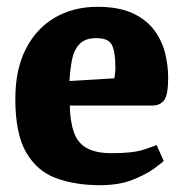

<svg xmlns="http://www.w3.org/2000/svg" viewBox="-20 -531 544 564"><path d="M274 13Q201 13 145 -7.5Q89 -28 57 -83Q25 -138 25 -240Q25 -327 56 -387.5Q87 -448 141.5 -479.5Q196 -511 266 -511Q330 -511 371 -491.5Q412 -472 434.5 -440.5Q457 -409 465.5 -373Q474 -337 474 -303Q474 -252 462 -236.5Q450 -221 428 -221H185Q186 -174 197 -142.5Q208 -111 235 -96Q262 -81 308 -81Q372 -81 404 -92Q436 -103 440 -105L461 -58Q457 -54 433.5 -36.5Q410 -19 370 -3Q330 13 274 13ZM184 -293 316 -301Q319 -319 319 -331Q319 -378 309 -398.5Q299 -419 263 -419Q230 -419 213.5 -401.5Q197 -384 191.5 -355.5Q186 -327 184 -293Z"/></svg>

Font: Faustina Light ExtraBold
Style: Regular
Weight: 800
Version: Version 1.200